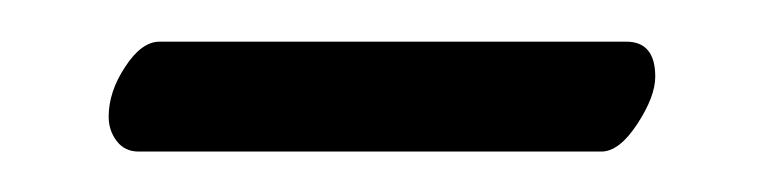

<svg xmlns="http://www.w3.org/2000/svg" viewBox="-20 -310 373 94"><path d="M274.4 -235.8H47.9Q41 -235.8 37.1 -241Q33.2 -246.1 33.2 -252.9Q33.2 -265.1 41.3 -277.3Q49.3 -289.6 58.1 -289.6H286.6Q300.8 -289.6 300.8 -272.5Q300.8 -262.7 292 -249.3Q283.2 -235.8 274.4 -235.8Z"/></svg>

Font: Libertinage
Style: l
Weight: 400
Designer: OSP
Foundry: OSP
Version: Version 1.0; 2008; OFL relea